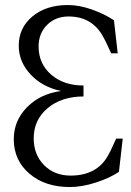

<svg xmlns="http://www.w3.org/2000/svg" viewBox="-20 -735 527 770"><path d="M314.9 -348.1Q227.1 -348.1 171.1 -301.3Q115.2 -254.4 115.2 -180.2Q115.2 -114.7 156.7 -72.8Q198.2 -30.8 263.2 -30.8Q369.6 -30.8 414.1 -112.8Q421.4 -125.5 432.1 -149.2Q442.9 -172.9 445.8 -179.2H472.2L457 -45.9Q421.4 -21.5 365.2 -3.2Q309.1 15.1 259.8 15.1Q160.6 15.1 97.9 -38.6Q35.2 -92.3 35.2 -176.8Q35.2 -250.5 88.1 -304.7Q141.1 -358.9 225.1 -370.1Q149.9 -385.7 102.5 -436.5Q55.2 -487.3 55.2 -551.8Q55.2 -623.5 110.1 -669.2Q165 -714.8 252 -714.8Q297.9 -714.8 348.1 -697Q398.4 -679.2 437 -653.8L452.1 -521H425.8Q423.3 -526.4 412.4 -550.3Q401.4 -574.2 394 -586.9Q350.1 -668.9 254.9 -668.9Q202.6 -668.9 168.7 -635Q134.8 -601.1 134.8 -548.8Q134.8 -479.5 185.1 -435.8Q235.4 -392.1 314.9 -392.1Z"/></svg>

Font: LT Superior Serif
Style: Regular
Weight: 400
Designer: Daniel Lyons
Foundry: LyonsType
Version: Version 2.120;FEAKit 1.0